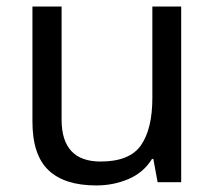

<svg xmlns="http://www.w3.org/2000/svg" viewBox="-20 -556 658 586"><path d="M533 -536V0H461L448 -71H444Q418 -29 372 -9.5Q326 10 274 10Q177 10 128 -36.5Q79 -83 79 -185V-536H168V-191Q168 -63 287 -63Q376 -63 410.5 -113Q445 -163 445 -257V-536Z"/></svg>

Font: Noto Sans Hatran
Style: Regular
Weight: 400
Designer: Monotype Design Team
Foundry: Monotype Imaging Inc.
Version: Version 2.001; ttfautohint (v1.8.4.7-5d5b)